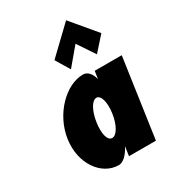

<svg xmlns="http://www.w3.org/2000/svg" viewBox="-203 -953 977 1081"><g transform="rotate(-30 285.5 -412.5)"><path d="M228.7 -678 283.6 -587 377.6 -699 452.6 -587 533.7 -678 397.9 -840ZM70.9 -256C49.3 -106 136.8 15 248.1 15C277.6 15 307.4 -16 329.5 -58H330.4L322 0H497L570.9 -513H395.1L388 -464C376.2 -505 355.5 -528 326.4 -528C215.1 -528 92.5 -406 70.9 -256ZM258.9 -256C269.1 -327 298.7 -377 327 -377C354.8 -377 371.1 -327 360.9 -256C350.8 -186 321.3 -136 292.2 -136C261.9 -136 248.8 -186 258.9 -256Z"/></g></svg>

Font: Blink
Style: Obl
Weight: 400
Designer: Mew Too
Foundry: Cannot Into Space Fonts
Version: Version 001.000